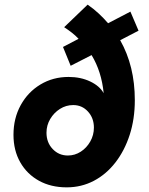

<svg xmlns="http://www.w3.org/2000/svg" viewBox="-20 -797 640 826"><path d="M267 9Q199 9 147.5 -19.5Q96 -48 67 -99Q38 -150 38 -217Q38 -288 69 -344.5Q100 -401 154 -433.5Q208 -466 275 -466Q327 -466 368 -446.5Q409 -427 426 -396Q417 -489 374 -560L284 -514L251 -595L318 -630Q305 -644 289 -656.5Q273 -669 256 -680L357 -777Q383 -759 404.5 -739Q426 -719 445 -697L541 -747L576 -665L497 -624Q560 -513 560 -366Q560 -285 538 -217Q516 -149 476.5 -98Q437 -47 383.5 -19Q330 9 267 9ZM272 -128Q302 -128 327.5 -144.5Q353 -161 368.5 -188.5Q384 -216 384 -248Q384 -289 358.5 -317Q333 -345 295 -345Q264 -345 238 -328.5Q212 -312 196 -285Q180 -258 180 -226Q180 -184 206.5 -156Q233 -128 272 -128Z"/></svg>

Font: Red Hat Mono
Style: Bold Italic
Weight: 700
Italic angle: -12°
Monospace: yes
Designer: Pentagram, MCKL
Foundry: Pentagram, MCKL
Version: Version 1.023; ttfautohint (v1.8.3)